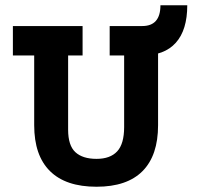

<svg xmlns="http://www.w3.org/2000/svg" viewBox="-20 -688 792 730"><path d="M581 -212Q581 -97 522 -37.5Q463 22 347 22Q230 22 170 -37.5Q110 -97 110 -212V-477H29V-589H294V-477H239V-195Q239 -135 266.5 -109.5Q294 -84 347 -84Q399 -84 425.5 -112.5Q452 -141 452 -205V-477H397V-589H581ZM521 -477V-589Q590 -589 590 -668H692Q692 -574 648.5 -525.5Q605 -477 521 -477Z"/></svg>

Font: Podkova ExtraBold
Style: Regular
Weight: 800
Designer: Ilya Yudin
Foundry: Cyreal (www.cyreal.org)
Version: Version 2.103